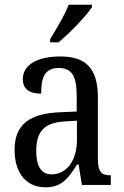

<svg xmlns="http://www.w3.org/2000/svg" viewBox="-20 -786 527 816"><path d="M193 -619V-606H229C278 -647 349 -721 371 -756V-766H272C255 -721 221 -666 193 -619ZM173 10C245 10 271 -31 308 -87H314L328 0H451V-41H448C410 -41 396 -57 396 -113V-372C396 -499 342 -546 236 -546C143 -546 77 -513 77 -450C77 -408 104 -388 155 -388C155 -452 167 -497 230 -497C295 -497 306 -447 306 -373V-312L236 -309C105 -304 42 -256 42 -150C42 -41 99 10 173 10ZM199 -45C154 -45 134 -82 134 -144C134 -223 164 -265 256 -270L307 -273V-191C307 -106 265 -45 199 -45Z"/></svg>

Font: Noto Serif Sinhala Condensed
Style: Regular
Weight: 400
Width: 3
Designer: Jelle Bosma - Monotype Design Team
Foundry: Monotype Imaging Inc.
Version: Version 2.007